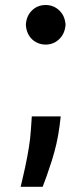

<svg xmlns="http://www.w3.org/2000/svg" viewBox="-20 -557 329 755"><path d="M147.7 177.6H61.1L67.8 149.5Q79.2 101.6 86.8 61.4Q94.5 21.3 98.4 -12.1Q100.1 -30.5 101.9 -52.2Q103.7 -73.9 105.1 -99.4H218.8L214.1 -60.4Q209.5 -25.6 201.9 8.2Q194.2 41.9 183.6 75.3Q172.9 108.7 163.9 134.1Q154.8 159.4 147.7 177.6ZM159.8 -381.7Q128.6 -381.7 105.8 -402.7Q83.8 -424 81.7 -459.9Q83.8 -494.7 105.8 -516Q127.5 -537.3 159.8 -537.3Q190.7 -537.3 213.1 -516Q235.1 -495.4 237.9 -459.9Q234.7 -422.9 212 -402.3Q190 -381.7 159.8 -381.7Z"/></svg>

Font: Linik Sans SemiBold
Style: Regular
Weight: 600
Designer: Fonts by Rasmus Andersson / Changes by Cristiano Sobral with parts from Marc Monis
Foundry: rsms
Version: Version 3.020; ttfautohint (v1.6)